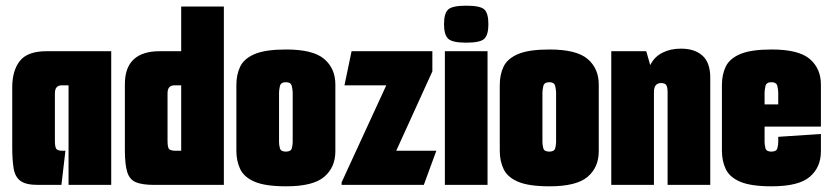

<svg xmlns="http://www.w3.org/2000/svg" viewBox="-20 -650 2925 675"><path d="M113 0Q71 0 52 -14Q33 -28 28 -57.5Q23 -87 23 -133V-343Q23 -402 50 -436Q77 -470 144 -470H371V0H221V-350H197Q173 -350 173 -322V-155Q173 -130 179.5 -125Q186 -120 199 -120H210L196 0Z M522 0Q481 0 458.5 -9Q436 -18 427.5 -44.5Q419 -71 419 -123V-354Q419 -470 542 -470H617V-627H767V0ZM617 -120V-350H593Q569 -350 569 -322V-155Q569 -130 575.5 -125Q582 -120 598 -120Z M986 5Q913 5 875.5 -11Q838 -27 824.5 -55.5Q811 -84 811 -120V-351Q811 -388 824.5 -416Q838 -444 875.5 -460Q913 -476 986 -476Q1081 -476 1120 -442.5Q1159 -409 1159 -353V-118Q1159 -62 1120 -28.5Q1081 5 986 5ZM985 -117Q1003 -117 1006 -129Q1009 -141 1009 -150V-325Q1009 -333 1006 -347Q1003 -361 985 -361Q967 -361 964 -347Q961 -333 961 -325V-150Q961 -141 964 -129Q967 -117 985 -117Z M1181 -9 1338 -350H1191L1216 -470H1500V-399L1373 -120H1514L1470 0H1181Z M1619 -500Q1570 -500 1555.5 -514Q1541 -528 1541 -565Q1541 -603 1555.5 -616.5Q1570 -630 1619 -630Q1669 -630 1683 -616.5Q1697 -603 1697 -565Q1697 -528 1683 -514Q1669 -500 1619 -500ZM1544 0V-470H1694V0Z M1912 5Q1839 5 1801.5 -11Q1764 -27 1750.5 -55.5Q1737 -84 1737 -120V-351Q1737 -388 1750.5 -416Q1764 -444 1801.5 -460Q1839 -476 1912 -476Q2007 -476 2046 -442.5Q2085 -409 2085 -353V-118Q2085 -62 2046 -28.5Q2007 5 1912 5ZM1911 -117Q1929 -117 1932 -129Q1935 -141 1935 -150V-325Q1935 -333 1932 -347Q1929 -361 1911 -361Q1893 -361 1890 -347Q1887 -333 1887 -325V-150Q1887 -141 1890 -129Q1893 -117 1911 -117Z M2129 -470H2252L2266 -421Q2280 -450 2308.5 -464.5Q2337 -479 2374 -479Q2422 -479 2449.5 -454.5Q2477 -430 2477 -377V0H2327V-326Q2327 -343 2322.5 -350.5Q2318 -358 2304 -358Q2279 -358 2279 -326V0H2129Z M2693 5Q2620 5 2582.5 -11Q2545 -27 2531.5 -55.5Q2518 -84 2518 -120V-351Q2518 -388 2531.5 -416Q2545 -444 2582.5 -460Q2620 -476 2693 -476Q2788 -476 2827 -442.5Q2866 -409 2866 -353V-205H2668V-150Q2668 -141 2671 -129Q2674 -117 2692 -117Q2710 -117 2713 -129Q2716 -141 2716 -150V-169L2866 -179V-118Q2866 -62 2827 -28.5Q2788 5 2693 5ZM2668 -325V-283H2716V-325Q2716 -333 2713 -347Q2710 -361 2692 -361Q2674 -361 2671 -347Q2668 -333 2668 -325Z"/></svg>

Font: Smooch Sans Black
Style: Regular
Weight: 900
Designer: Robert E. Leuschke
Foundry: Robert E. Leuschke
Version: Version 1.010; ttfautohint (v1.8.3)